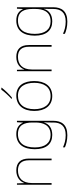

<svg xmlns="http://www.w3.org/2000/svg" viewBox="920 -1726 1046 2927"><g transform="rotate(-90 1443.5 -263.0)"><path d="M309 -538C197 -538 140 -478 117 -417H115L111 -528H90V0H116V-302C116 -446 194 -513 309 -513C406 -513 463 -462 463 -345V0H489V-346C489 -477 423 -538 309 -538Z M863 -538C709 -538 632 -430 632 -256C632 -81 713 10 849 10C948 10 1015 -34 1039 -117H1041C1039 -78 1039 -56 1039 -17V25C1039 140 987 215 846 215C771 215 708 196 660 173V203C708 223 765 240 846 240C1006 240 1065 152 1065 25V-528H1043L1038 -437H1036C1008 -495 960 -538 863 -538ZM863 -513C998 -513 1039 -419 1039 -294V-246C1039 -136 1005 -15 849 -15C727 -15 659 -99 659 -256C659 -417 723 -513 863 -513Z M1569 -759V-766H1539C1510 -723 1445 -652 1400 -612V-606H1421C1474 -650 1534 -714 1569 -759ZM1671 -264C1671 -417 1607 -538 1448 -538C1301 -538 1215 -432 1215 -264C1215 -107 1290 10 1442 10C1599 10 1671 -109 1671 -264ZM1242 -264C1242 -420 1316 -513 1448 -513C1589 -513 1644 -402 1644 -264C1644 -119 1582 -15 1442 -15C1307 -15 1242 -117 1242 -264Z M2040 -538C1928 -538 1871 -478 1848 -417H1846L1842 -528H1821V0H1847V-302C1847 -446 1925 -513 2040 -513C2137 -513 2194 -462 2194 -345V0H2220V-346C2220 -477 2154 -538 2040 -538Z M2594 -538C2440 -538 2363 -430 2363 -256C2363 -81 2444 10 2580 10C2679 10 2746 -34 2770 -117H2772C2770 -78 2770 -56 2770 -17V25C2770 140 2718 215 2577 215C2502 215 2439 196 2391 173V203C2439 223 2496 240 2577 240C2737 240 2796 152 2796 25V-528H2774L2769 -437H2767C2739 -495 2691 -538 2594 -538ZM2594 -513C2729 -513 2770 -419 2770 -294V-246C2770 -136 2736 -15 2580 -15C2458 -15 2390 -99 2390 -256C2390 -417 2454 -513 2594 -513Z"/></g></svg>

Font: Noto Sans Meetei Mayek Thin
Style: Regular
Weight: 100
Designer: Monotype Design Team and Neelakash Kshetrimayum
Foundry: Monotype Imaging Inc.
Version: Version 2.002